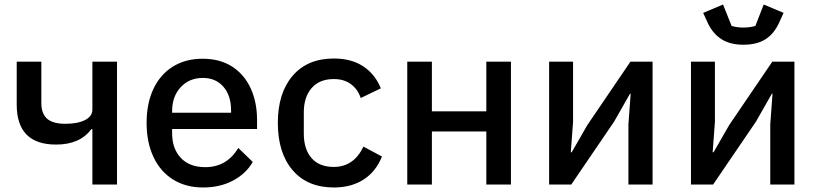

<svg xmlns="http://www.w3.org/2000/svg" viewBox="-20 -817 3622 850"><path d="M384 -245Q334 -177 228 -177Q54 -177 54 -354V-544H163V-361Q163 -314 188.5 -291.5Q214 -269 269 -269Q324 -269 356.5 -285.5Q389 -302 389 -332V-544H498V0H389V-245Z M629 -273Q629 -359 659 -423Q689 -487 745 -522Q801 -557 877 -557Q954 -557 1008 -522Q1062 -487 1090 -425.5Q1118 -364 1118 -286V-246H742V-227Q742 -159 780.5 -118Q819 -77 889 -77Q984 -77 1035 -162L1099 -100Q1069 -48 1011.5 -17.5Q954 13 879 13Q803 13 746.5 -22Q690 -57 659.5 -122Q629 -187 629 -273ZM742 -318H1003V-328Q1003 -394 969 -433Q935 -472 878 -472Q818 -472 780 -431Q742 -390 742 -325Z M1210 -273Q1210 -405 1275.5 -481.5Q1341 -558 1458 -558Q1536 -558 1588.5 -523Q1641 -488 1666 -426L1577 -383Q1564 -422 1533.5 -444.5Q1503 -467 1458 -467Q1394 -467 1359.5 -427Q1325 -387 1325 -320V-225Q1325 -157 1359 -117.5Q1393 -78 1458 -78Q1546 -78 1589 -168L1671 -124Q1644 -57 1589.5 -22Q1535 13 1458 13Q1341 13 1275.5 -63.5Q1210 -140 1210 -273Z M1783 0V-544H1892V-324H2133V-544H2242V0H2133V-235H1892V0Z M2411 0V-544H2517V-278L2507 -143H2511L2580 -263L2771 -544H2869V0H2762V-266L2772 -402H2769L2699 -279L2509 0Z M3114 -714 3093 -760 3181 -797 3219 -702Q3243 -695 3271 -695Q3299 -695 3324 -702L3361 -797L3449 -760L3428 -714Q3406 -667 3368.5 -643Q3331 -619 3271 -619Q3212 -619 3174 -643.5Q3136 -668 3114 -714ZM3039 0V-544H3145V-278L3135 -143H3139L3208 -263L3399 -544H3497V0H3390V-266L3400 -402H3397L3327 -279L3137 0Z"/></svg>

Font: IBM Plex Sans JP Medm
Style: Regular
Weight: 500
Designer: Mike Abbink; Paul van der Laan; Pieter van Rosmalen; Wujin Sim; Yejin Wi; Jinhee Kim; Boomi Park; Yona Kim; Kichan Ma
Foundry: Sandoll Inc.
Version: Version 1.002